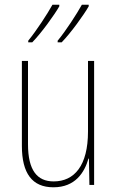

<svg xmlns="http://www.w3.org/2000/svg" viewBox="-20 -786 498 816"><path d="M357 -759V-766H328C307 -728 260 -655 225 -613V-606H242C282 -647 337 -724 357 -759ZM232 -759V-766H203C182 -728 136 -657 100 -613V-606H117C157 -647 212 -724 232 -759ZM380 -527H354V-227C354 -82 296 -15 208 -15C138 -15 99 -62 99 -173V-527H73V-166C73 -49 117 10 207 10C300 10 339 -53 356 -112H358L360 0H380Z"/></svg>

Font: Noto Sans Sinhala UI Condensed Thin
Style: Regular
Weight: 100
Width: 3
Designer: Jelle Bosma - Monotype Design Team
Foundry: Monotype Imaging Inc.
Version: Version 2.006